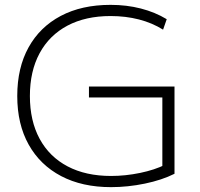

<svg xmlns="http://www.w3.org/2000/svg" viewBox="-20 -760 824 790"><path d="M437 10Q318 10 231.5 -35.5Q145 -81 98 -165Q51 -249 51 -365Q51 -481 97.5 -565Q144 -649 230 -694.5Q316 -740 435 -740Q501 -740 559.5 -725Q618 -710 666 -681L651 -638Q606 -666 551.5 -680Q497 -694 435 -694Q332 -694 257.5 -654.5Q183 -615 143 -541Q103 -467 103 -365Q103 -263 143 -189Q183 -115 258 -75.5Q333 -36 437 -36Q496 -36 556.5 -48.5Q617 -61 661 -83L648 -59V-359H346V-404H698V-45Q646 -19 576 -4.5Q506 10 437 10Z"/></svg>

Font: M PLUS 1 Light
Style: Regular
Weight: 300
Designer: Coji Morishita
Foundry: UNDERFOREST DESIGN
Version: Version 1.001